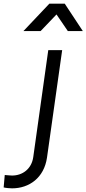

<svg xmlns="http://www.w3.org/2000/svg" viewBox="-147 -810 473 1050"><path d="M75 -640 162 -731 224 -640H306L207 -790H123L-19 -640ZM-81 220C13 220 94 162 110 52L193 -536H117L35 48C26 115 -25 150 -81 150C-92 150 -106 148 -121 147L-127 215C-116 218 -92 220 -81 220Z"/></svg>

Font: Plus Jakarta Sans
Style: Italic
Weight: 400
Italic angle: -8°
Designer: Gumpita Rahayu
Foundry: Tokotype
Version: Version 2.071;gftools[0.9.30]